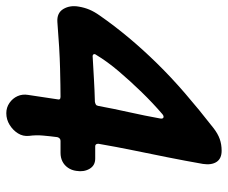

<svg xmlns="http://www.w3.org/2000/svg" viewBox="-89 -566 723 609"><g transform="rotate(90 272.5 -261.5)"><path d="M327 80Q309 80 294.5 70Q280 60 273 44.5Q266 29 269 11L283 -82Q286 -92 275 -92Q245 -92 184.5 -90.5Q124 -89 38 -82Q9 -80 -3.5 -101Q-16 -122 -11 -150Q-8 -168 -1.5 -183.5Q5 -199 17 -216Q49 -262 86.5 -307Q124 -352 168 -397Q212 -442 263.5 -486.5Q315 -531 374 -577Q392 -591 409 -597Q426 -603 446 -603Q471 -603 481.5 -587Q492 -571 488 -544Q478 -487 467 -432Q456 -377 445 -323.5Q434 -270 424 -212Q424 -202 432 -202H471Q493 -202 503.5 -184Q514 -166 510 -142Q508 -127 500 -115.5Q492 -104 480 -98Q468 -92 453 -92H415Q406 -92 403 -82Q400 -59 398 -36.5Q396 -14 399 8Q401 27 391 43Q381 59 364 69.5Q347 80 327 80ZM149 -194Q186 -196 219.5 -198Q253 -200 291 -201Q296 -202 299.5 -204Q303 -206 304 -212Q313 -261 324 -310Q335 -359 344 -409Q345 -417 340.5 -418.5Q336 -420 330 -415Q295 -385 260 -349Q225 -313 194 -276.5Q163 -240 142 -205Q138 -200 140.5 -196.5Q143 -193 149 -194Z"/></g></svg>

Font: Winky Sans Medium
Style: Italic
Weight: 500
Italic angle: -8.97852°
Designer: Simon Atzbach
Foundry: typofactur
Version: Version 1.205